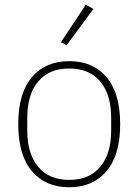

<svg xmlns="http://www.w3.org/2000/svg" viewBox="-20 -778 584 810"><path d="M272 12Q172 12 114.5 -56Q57 -124 57 -254Q57 -385 114.5 -452.5Q172 -520 272 -520Q372 -520 429.5 -452.5Q487 -385 487 -254Q487 -124 429.5 -56Q372 12 272 12ZM272 -19Q357 -19 403 -74.5Q449 -130 449 -227V-281Q449 -379 403 -434Q357 -489 272 -489Q187 -489 141 -434Q95 -379 95 -281V-227Q95 -130 141 -74.5Q187 -19 272 -19ZM261 -587 237 -600 342 -758 374 -740Z"/></svg>

Font: IBM Plex Sans Thai Looped ExtraLight
Style: Regular
Weight: 200
Designer: Mike Abbink, Paul van der Laan, Pieter van Rosmalen, Ben Mitchell, Mark Frömberg
Foundry: Bold Monday
Version: Version 1.0